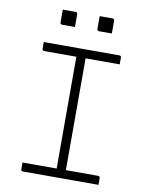

<svg xmlns="http://www.w3.org/2000/svg" viewBox="-96 -957 791 1025"><g transform="rotate(10 300.0 -444.0)"><path d="M510 0H101Q90 0 90 -11V-47H275V-653H101Q90 -653 90 -664V-700H499Q510 -700 510 -689V-653H325V-47H499Q510 -47 510 -36ZM160 -888H229Q240 -888 240 -877V-808H171Q160 -808 160 -819ZM360 -888H429Q440 -888 440 -877V-808H371Q360 -808 360 -819Z"/></g></svg>

Font: Recursive Mn Lnr St Lt
Style: Regular
Weight: 300
Monospace: yes
Version: Version 1.079;hotconv 1.0.112;makeotfexe 2.5.65598; ttfautoh